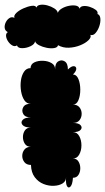

<svg xmlns="http://www.w3.org/2000/svg" viewBox="-65 -798 458 837"><path d="M70 -79Q51 -79 41.5 -91Q32 -103 32 -118.5Q32 -134 41.5 -146Q51 -158 70 -158Q52 -158 43.5 -171Q35 -184 35 -200.5Q35 -217 43.5 -229.5Q52 -242 70 -242Q43 -242 33.5 -253Q24 -264 33.5 -275Q43 -286 70 -286Q45 -286 36.5 -301Q28 -316 36.5 -331Q45 -346 70 -346Q52 -345 41.5 -360.5Q31 -376 27 -399.5Q23 -423 26 -446Q29 -469 39.5 -485Q50 -501 68 -501Q69 -519 85.5 -526.5Q102 -534 123.5 -533Q145 -532 160.5 -522.5Q176 -513 175 -495Q175 -522 189 -530.5Q203 -539 217 -530.5Q231 -522 231 -495Q246 -510 256.5 -509.5Q267 -509 267.5 -498.5Q268 -488 253 -473Q269 -473 277 -453Q285 -433 285 -407Q285 -381 277 -361.5Q269 -342 253 -342Q272 -342 281.5 -330Q291 -318 291 -302Q291 -286 281.5 -274Q272 -262 253 -262Q278 -262 286.5 -252Q295 -242 286.5 -232Q278 -222 253 -222Q271 -222 280.5 -204.5Q290 -187 290 -164.5Q290 -142 280.5 -124.5Q271 -107 253 -107Q269 -107 277 -94Q285 -81 285 -64.5Q285 -48 277 -35.5Q269 -23 253 -23Q251 6 242.5 15Q234 24 227.5 14Q221 4 223 -25Q223 -8 208 1.5Q193 11 170 12Q147 13 124.5 4Q102 -5 86.5 -25.5Q71 -46 70 -79ZM188 -601Q186 -591 171.5 -588.5Q157 -586 139 -589.5Q121 -593 106 -600.5Q91 -608 88 -618Q86 -605 68 -596.5Q50 -588 31.5 -588Q13 -588 9 -600Q0 -594 -10.5 -599.5Q-21 -605 -29 -616.5Q-37 -628 -38.5 -640Q-40 -652 -31 -658Q-43 -664 -44.5 -676Q-46 -688 -40 -700.5Q-34 -713 -23.5 -719.5Q-13 -726 -2 -720Q-6 -730 6 -741.5Q18 -753 37 -761.5Q56 -770 73 -772.5Q90 -775 94 -765Q97 -775 111 -777Q125 -779 141.5 -774.5Q158 -770 171.5 -761.5Q185 -753 187 -742Q191 -753 204.5 -761Q218 -769 235 -772.5Q252 -776 265.5 -773.5Q279 -771 282 -760Q285 -770 298 -771.5Q311 -773 326.5 -768Q342 -763 352.5 -755Q363 -747 360 -737Q371 -733 372.5 -717.5Q374 -702 368 -684Q362 -666 351.5 -654Q341 -642 329 -646Q334 -636 321 -623Q308 -610 284.5 -600.5Q261 -591 235 -590Q209 -589 188 -601Z"/></svg>

Font: Rubik Bubbles
Style: Regular
Weight: 400
Designer: Hubert and Fischer, NaN
Foundry: Hubert and Fischer, NaN
Version: Version 2.200